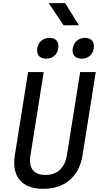

<svg xmlns="http://www.w3.org/2000/svg" viewBox="-20 -1187 640 1217"><path d="M383 -1027H480L393 -1167H289ZM497 -815C538 -815 568 -840 574 -880C581 -921 559 -947 519 -947C478 -947 448 -921 441 -880C435 -840 457 -815 497 -815ZM272 -815C313 -815 343 -840 349 -880C356 -921 334 -947 294 -947C253 -947 223 -921 216 -880C210 -840 232 -815 272 -815ZM254 10C393 10 482 -70 503 -202L587 -730H488L404 -202C391 -125 345 -78 268 -78C191 -78 160 -125 173 -202L257 -730H158L74 -202C53 -71 116 10 254 10Z"/></svg>

Font: JetBrains Mono Medium
Style: Italic
Weight: 436
Italic angle: -9°
Monospace: yes
Designer: Philipp Nurullin, Konstantin Bulenkov
Foundry: JetBrains
Version: Version 2.305